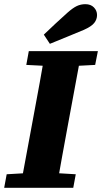

<svg xmlns="http://www.w3.org/2000/svg" viewBox="-30 -900 489 920"><path d="M-10 0 2 -65 140 -73H198L333 -65L321 0ZM67 0 133 -356Q147 -430 160.5 -505Q174 -580 187 -655H361L295 -299Q281 -224 267.5 -149Q254 -74 241 0ZM96 -589 108 -655H439L426 -589L293 -582H234ZM180 -734Q208 -761 236 -787Q264 -813 293 -839Q319 -862 338 -871Q357 -880 379 -880Q405 -880 420 -864.5Q435 -849 435 -828Q435 -807 421.5 -790Q408 -773 372 -757Q332 -740 291 -723.5Q250 -707 209 -690Z"/></svg>

Font: Source Serif 4 ExtraBold
Style: Italic
Weight: 800
Italic angle: -12°
Designer: Frank Grießhammer
Foundry: Adobe Systems Incorporated
Version: Version 4.004;hotconv 1.0.116;makeotfexe 2.5.65601